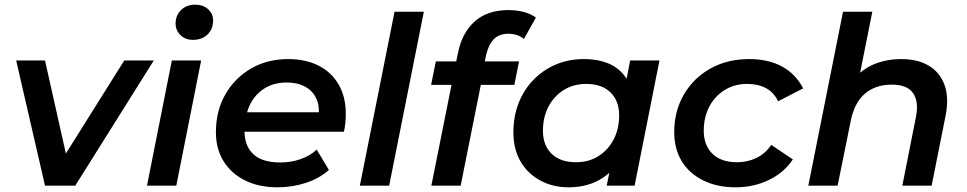

<svg xmlns="http://www.w3.org/2000/svg" viewBox="-20 -792 4124 819"><path d="M172 0 49 -534H172L261 -137L510 -534H636L301 0Z M607 0 713 -534H838L732 0ZM803 -622Q770 -622 749.5 -642.5Q729 -663 729 -692Q729 -726 752 -749Q775 -772 813 -772Q847 -772 868 -752.5Q889 -733 889 -705Q889 -668 865.5 -645Q842 -622 803 -622Z M1164 7Q1084 7 1025 -22.5Q966 -52 933.5 -104.5Q901 -157 901 -228Q901 -319 941 -389Q981 -459 1050.5 -499.5Q1120 -540 1209 -540Q1284 -540 1339 -512Q1394 -484 1424.5 -431.5Q1455 -379 1455 -306Q1455 -287 1453 -267Q1451 -247 1447 -230H1023Q1024 -168 1061 -134Q1098 -99 1177 -99Q1222 -99 1263 -113.5Q1304 -128 1331 -154L1383 -67Q1341 -30 1283.5 -11.5Q1226 7 1164 7ZM1034 -313H1340Q1341 -346 1330 -370Q1315 -404 1282 -422Q1249 -440 1203 -440Q1148 -440 1107.5 -414.5Q1067 -389 1045 -343Q1038 -328 1034 -313Z M1515 0 1663 -742H1788L1640 0Z M1820 0 1906 -430H1819L1839 -530H1926L1934 -568Q1951 -652 2005 -700.5Q2059 -749 2149 -749Q2183 -749 2214 -741Q2245 -733 2266 -717L2215 -626Q2188 -648 2149 -648Q2110 -648 2087.5 -626Q2065 -604 2054 -559L2048 -530H2194L2174 -430H2031L1945 0Z M2405 7Q2340 7 2286.5 -21Q2233 -49 2201.5 -101.5Q2170 -154 2170 -228Q2170 -296 2192.5 -353Q2215 -410 2256 -452Q2297 -494 2351.5 -517Q2406 -540 2471 -540Q2538 -540 2587 -516Q2628 -495 2653 -456L2668 -534H2793L2687 0H2568L2579 -55Q2566 -43 2552 -34Q2491 7 2405 7ZM2437 -100Q2491 -100 2532 -125.5Q2573 -151 2597 -196Q2621 -241 2621 -300Q2621 -362 2584 -398Q2547 -434 2480 -434Q2427 -434 2385.5 -408.5Q2344 -383 2320 -338Q2296 -293 2296 -234Q2296 -172 2333 -136Q2370 -100 2437 -100Z M3118 7Q3039 7 2979.5 -22.5Q2920 -52 2888 -104.5Q2856 -157 2856 -228Q2856 -318 2897 -388.5Q2938 -459 3010 -499.5Q3082 -540 3176 -540Q3257 -540 3315.5 -508.5Q3374 -477 3406 -415L3299 -360Q3281 -398 3247.5 -416Q3214 -434 3166 -434Q3114 -434 3072 -408.5Q3030 -383 3006 -338Q2982 -293 2982 -234Q2982 -172 3019 -136Q3056 -100 3124 -100Q3168 -100 3206 -118Q3244 -136 3270 -174L3362 -112Q3325 -56 3260 -24.5Q3195 7 3118 7Z M3825 -540Q3894 -540 3941.5 -512Q3989 -484 4009 -429.5Q4029 -375 4013 -296L3954 0H3829L3887 -293Q3900 -358 3875 -394.5Q3850 -431 3784 -431Q3715 -431 3670 -393Q3625 -355 3609 -277L3553 0H3428L3576 -742H3701L3649 -482Q3672 -501 3699 -514Q3756 -540 3825 -540Z"/></svg>

Font: Montserrat Thin SemiBold
Style: Italic
Weight: 600
Italic angle: -11.3°
Version: Version 9.000